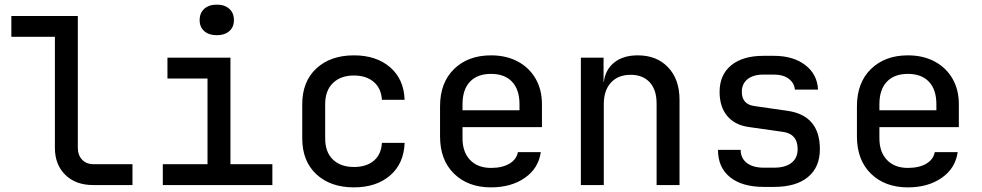

<svg xmlns="http://www.w3.org/2000/svg" viewBox="-20 -799 4240 829"><path d="M382 0Q307 0 262 -44Q217 -88 217 -161V-640H29V-730H316V-162Q316 -129 334.5 -109.5Q353 -90 385 -90H552V0Z M683 0V-90H876V-460H703V-550H975V-90H1156V0ZM916 -647Q882 -647 862 -664.5Q842 -682 842 -712Q842 -743 862 -761Q882 -779 916 -779Q950 -779 970 -761Q990 -743 990 -712Q990 -682 970 -664.5Q950 -647 916 -647Z M1508 10Q1407 10 1346 -46.5Q1285 -103 1285 -202V-349Q1285 -447 1346 -503.5Q1407 -560 1508 -560Q1605 -560 1664.5 -508.5Q1724 -457 1727 -368H1629Q1626 -418 1593.5 -445.5Q1561 -473 1508 -473Q1451 -473 1417.5 -440.5Q1384 -408 1384 -349V-202Q1384 -142 1417.5 -110Q1451 -78 1508 -78Q1562 -78 1594 -105Q1626 -132 1629 -182H1727Q1724 -93 1664.5 -41.5Q1605 10 1508 10Z M2100 10Q2001 10 1940.5 -49Q1880 -108 1880 -210V-340Q1880 -442 1940.5 -501Q2001 -560 2100 -560Q2166 -560 2215.5 -533.5Q2265 -507 2292.5 -459.5Q2320 -412 2320 -349V-250H1977V-202Q1977 -142 2010 -108Q2043 -74 2100 -74Q2148 -74 2179 -92Q2210 -110 2216 -142H2315Q2305 -72 2246 -31Q2187 10 2100 10ZM1977 -349V-323H2223V-349Q2223 -412 2191 -446Q2159 -480 2100 -480Q2041 -480 2009 -446Q1977 -412 1977 -349Z M2488 0V-550H2586V-445H2587Q2594 -499 2632.5 -529.5Q2671 -560 2734 -560Q2816 -560 2865 -508Q2914 -456 2914 -368V0H2815V-352Q2815 -412 2785 -444Q2755 -476 2703 -476Q2649 -476 2618 -442.5Q2587 -409 2587 -349V0Z M3278 8Q3184 8 3132 -34Q3080 -76 3080 -152H3178Q3178 -116 3204.5 -95.5Q3231 -75 3278 -75H3322Q3371 -75 3397.5 -96Q3424 -117 3424 -155Q3424 -222 3358 -230L3210 -251Q3151 -260 3119 -299.5Q3087 -339 3087 -402Q3087 -476 3137 -517Q3187 -558 3277 -558H3321Q3405 -558 3457 -518Q3509 -478 3512 -412H3412Q3410 -440 3386 -458.5Q3362 -477 3321 -477H3277Q3232 -477 3207.5 -457Q3183 -437 3183 -403Q3183 -348 3238 -341L3377 -321Q3520 -302 3520 -155Q3520 -77 3468.5 -34.5Q3417 8 3322 8Z M3900 10Q3801 10 3740.5 -49Q3680 -108 3680 -210V-340Q3680 -442 3740.5 -501Q3801 -560 3900 -560Q3966 -560 4015.5 -533.5Q4065 -507 4092.5 -459.5Q4120 -412 4120 -349V-250H3777V-202Q3777 -142 3810 -108Q3843 -74 3900 -74Q3948 -74 3979 -92Q4010 -110 4016 -142H4115Q4105 -72 4046 -31Q3987 10 3900 10ZM3777 -349V-323H4023V-349Q4023 -412 3991 -446Q3959 -480 3900 -480Q3841 -480 3809 -446Q3777 -412 3777 -349Z"/></svg>

Font: JetBrains Mono NL Medium
Style: Regular
Weight: 500
Monospace: yes
Designer: Philipp Nurullin, Konstantin Bulenkov
Foundry: JetBrains
Version: Version 2.305; ttfautohint (v1.8.4.7-5d5b)